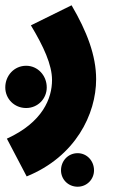

<svg xmlns="http://www.w3.org/2000/svg" viewBox="-56 -437 440 727"><path d="M45 231C230 156 308 -5 308 -137C308 -227 273 -318 215 -417L61 -341C109 -261 141 -192 141 -134C141 -65 106 26 -30 88ZM43 -28C87 -28 121 -63 121 -106C121 -151 87 -188 43 -188C-2 -188 -36 -151 -36 -106C-36 -63 -2 -28 43 -28ZM238 270C273 270 300 242 300 208C300 172 273 143 238 143C202 143 175 172 175 208C175 242 202 270 238 270Z"/></svg>

Font: Noto Sans Arabic UI XCn Bk
Style: Regular
Weight: 900
Width: 2
Designer: Monotype Design Team, Nadine Chahine and Nizar Qandah
Foundry: Monotype Imaging Inc.
Version: Version 2.010